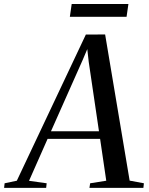

<svg xmlns="http://www.w3.org/2000/svg" viewBox="-88 -916 728 936"><path d="M-68 0 -65.5 -22.5 -6 -35 330.5 -747.5 424.5 -748 544 -35.5 613.5 -22.5 611 0H348L351.5 -22.5L430 -35L400 -239H144L53.5 -34.5L139.5 -22.5L137 0ZM160.5 -276H394.5L344.5 -614.5L337.5 -676.5L315 -623.5ZM261.5 -896.5H538L529 -834H252.5Z"/></svg>

Font: Merriweather 120pt
Style: Italic
Weight: 400
Italic angle: -7.8°
Version: Version 2.101